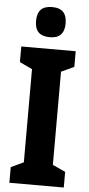

<svg xmlns="http://www.w3.org/2000/svg" viewBox="-62 -968 462 1002"><g transform="rotate(5 169.5 -466.5)"><path d="M170 -933C116 -933 92 -906 92 -853C92 -801 118 -775 170 -775C221 -775 247 -801 247 -853C247 -905 224 -933 170 -933ZM312 0V-82L245 -113V-601L312 -632V-714H27V-632L93 -601V-113L27 -82V0Z"/></g></svg>

Font: Noto Sans Georgian ExtraCondensed ExtraBold
Style: Regular
Weight: 800
Width: 2
Designer: Monotype Design Team, Akaki Razmadze
Foundry: Google LLC
Version: Version 2.005